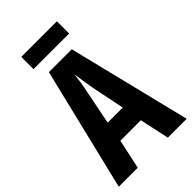

<svg xmlns="http://www.w3.org/2000/svg" viewBox="-262 -965 1051 1051"><g transform="rotate(-45 263.0 -440.0)"><path d="M379.9 0 342.8 -171.9H184.1L147 0H0L172.9 -713.9H350.1L525.9 0ZM321.8 -291 283.2 -480Q276.9 -515.1 272 -548.1Q267.1 -581.1 263.2 -607.9Q260.7 -582 255.6 -549.3Q250.5 -516.6 243.2 -481.9L205.1 -291ZM400.9 -879.9V-785.2H125V-879.9Z"/></g></svg>

Font: Open Sans Condensed
Style: Bold
Weight: 700
Width: 3
Designer: Monotype Design Team
Foundry: Monotype Imaging Inc.
Version: Version 3.003; ttfautohint (v1.8.4)